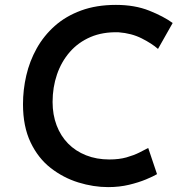

<svg xmlns="http://www.w3.org/2000/svg" viewBox="-20 -752 739 785"><path d="M622 -40Q607 -31 577 -18.5Q547 -6 507.5 3.5Q468 13 422 13Q362 13 300.5 -6Q239 -25 187.5 -65Q136 -105 105 -170Q74 -235 74 -326Q74 -385 87.5 -443.5Q101 -502 130 -554Q159 -606 204 -646Q249 -686 311.5 -709Q374 -732 454 -732Q531 -732 590 -708.5Q649 -685 686 -658L626 -552Q601 -574 559.5 -595Q518 -616 465 -620Q400 -622 350 -600.5Q300 -579 265.5 -539.5Q231 -500 213 -447.5Q195 -395 195 -335Q195 -283 211.5 -239.5Q228 -196 258.5 -165Q289 -134 332 -117Q375 -100 427 -100Q467 -100 497 -108.5Q527 -117 549 -128Q571 -139 586 -147Z"/></svg>

Font: Josefin Sans Thin SemiBold
Style: Italic
Weight: 600
Italic angle: -7°
Version: Version 2.000